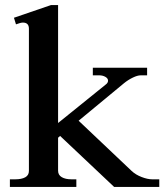

<svg xmlns="http://www.w3.org/2000/svg" viewBox="-20 -737 663 757"><path d="M608 -30V0H430L217 -201L209 -194V-64Q209 -47 223.5 -38.5Q238 -30 262 -30H281V0H19V-30H40Q65 -30 79.5 -38Q94 -46 94 -63V-624Q94 -648 70 -648Q62 -648 43 -641L35 -667L181 -717H209V-252L396 -403Q406 -410 406 -419Q406 -428 395.5 -434Q385 -440 371 -440H346V-470H560V-440H535Q522 -440 503.5 -431Q485 -422 469 -409L290 -261L499 -63Q515 -48 538.5 -39Q562 -30 580 -30Z"/></svg>

Font: Taviraj Medium
Style: Regular
Weight: 500
Designer: Katatrad Team
Foundry: CadsonDemak
Version: Version 1.030